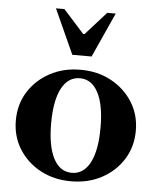

<svg xmlns="http://www.w3.org/2000/svg" viewBox="-52 -755 664 813"><g transform="rotate(5 280.0 -348.0)"><path d="M280 14Q207 14 149.5 -17Q92 -48 58.5 -101.5Q25 -155 25 -223Q25 -291 58.4 -344.3Q91.9 -397.6 149.4 -428.8Q207 -460 280 -460Q353 -460 410.4 -428.8Q467.7 -397.6 501.4 -344.3Q535 -291 535 -223Q535 -155 501.5 -101.5Q468 -48 410.5 -17Q353 14 280 14ZM280 -22Q330.4 -22 357.7 -74.2Q385 -126.4 385 -223Q385 -320.1 357.5 -372.1Q330 -424 280 -424Q230 -424 202.5 -372.1Q175 -320.1 175 -223Q175 -126.4 202.3 -74.2Q229.6 -22 280 -22ZM239 -520 153 -710H189L277 -612H283L371 -710H407L321 -520Z"/></g></svg>

Font: Baskervville SC
Style: Regular
Weight: 400
Designer: Alexis Faudot, Rémi Forte, Morgane Pierson, Rafael Ribas, Tanguy Vanlaeys, Rosalie Wagner, Thomas Huot-Marchand
Foundry: ANRT
Version: Version 1.100